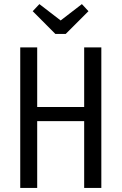

<svg xmlns="http://www.w3.org/2000/svg" viewBox="-20 -920 595 940"><path d="M380.9 -899.9 413.1 -865.2 301.8 -753.9H251L140.1 -865.2L172.9 -899.9L276.9 -819.8ZM392.1 0V-327.1H162.1V0H79.1V-688H162.1V-396H392.1V-688H476.1V0Z"/></svg>

Font: Fira Sans Compressed Book
Style: Regular
Weight: 350
Width: 1
Designer: Carrois Corporate & Edenspiekermann AG
Foundry: Carrois Corporate GbR & Edenspiekermann AG
Version: Version 4.203;PS 004.203;hotconv 1.0.88;makeotf.lib2.5.64775